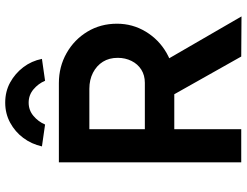

<svg xmlns="http://www.w3.org/2000/svg" viewBox="-125 -821 947 737"><g transform="rotate(-90 348.5 -452.5)"><path d="M94 0V-700H398Q461 -700 513 -670.5Q565 -641 595.5 -590.5Q626 -540 626 -477Q626 -417 595.5 -366.5Q565 -316 513.5 -286.5Q462 -257 398 -257H221V0ZM500 0 322 -316 456 -341 654 1ZM221 -370H399Q428 -370 449.5 -383.5Q471 -397 483 -421Q495 -445 495 -474Q495 -507 480 -531Q465 -555 438 -569Q411 -583 376 -583H221ZM155 -765Q164 -805 187.5 -836.5Q211 -868 246 -887Q281 -906 323 -906Q366 -906 400.5 -887Q435 -868 459 -836.5Q483 -805 491 -765L407 -753Q396 -779 374 -797.5Q352 -816 323 -816Q294 -816 272 -797.5Q250 -779 239 -753Z"/></g></svg>

Font: Mach Medium
Style: Regular
Weight: 500
Version: Version 1.002